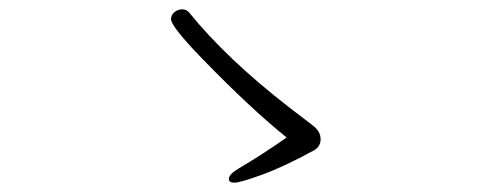

<svg xmlns="http://www.w3.org/2000/svg" viewBox="-20 -551 1040 412"><path d="M595 -256Q544 -220 493 -190Q471 -177 471 -167Q471 -159 483 -159Q495 -159 542 -176Q589 -193 653 -228Q668 -236 668 -252.5Q668 -269 651 -282Q634 -295 600 -321Q466 -425 386 -524Q380 -531 371 -531Q362 -531 354.5 -525Q347 -519 347 -510Q347 -494 415 -424Q518 -318 595 -256Z"/></svg>

Font: LXGW WenKai TC Light
Style: Regular
Weight: 300
Designer: LXGW / Fontworks Inc.
Foundry: LXGW / Fontworks Inc.
Version: Version 1.330